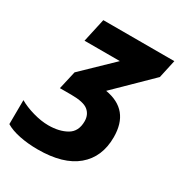

<svg xmlns="http://www.w3.org/2000/svg" viewBox="-171 -832 899 960"><g transform="rotate(30 278.5 -352.0)"><path d="M186 10Q332 10 408.5 -54Q485 -118 485 -233Q485 -390 336 -415L534 -609L557 -714H147L117 -578H321L153 -416L129 -311H195Q266 -311 292.5 -289Q319 -267 319 -229Q319 -170 276.5 -145.5Q234 -121 171 -121Q130 -121 82.5 -134.5Q35 -148 1 -168L0 -29Q31 -10 80 0Q129 10 186 10Z"/></g></svg>

Font: Noto Sans Display Extra
Style: Italic
Weight: 800
Italic angle: -12°
Designer: Monotype Design Team
Foundry: Monotype Imaging Inc.
Version: Version 1.900